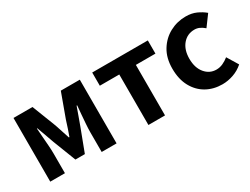

<svg xmlns="http://www.w3.org/2000/svg" viewBox="-54 -1011 1905 1462"><g transform="rotate(-30 898.5 -280.0)"><path d="M79 0V-560H246L328 -349Q339 -315 349.5 -283.5Q360 -252 370 -221H375Q386 -252 397 -283.5Q408 -315 418 -349L495 -560H662V0H531V-173Q531 -202 534 -243.5Q537 -285 540.5 -327.5Q544 -370 547 -401H542Q530 -365 515 -325.5Q500 -286 488 -251L412 -50H329L251 -251Q239 -286 224 -326.5Q209 -367 197 -401H193Q195 -370 198.5 -327.5Q202 -285 205 -243.5Q208 -202 208 -173V0Z M942 0V-444H771V-560H1260V-444H1088V0Z M1587 14Q1509 14 1447.5 -20.5Q1386 -55 1350 -121Q1314 -187 1314 -280Q1314 -373 1354 -438.5Q1394 -504 1459 -539Q1524 -574 1600 -574Q1652 -574 1692 -556Q1732 -538 1763 -512L1693 -417Q1672 -435 1651.5 -444.5Q1631 -454 1608 -454Q1544 -454 1504 -406.5Q1464 -359 1464 -280Q1464 -201 1503.5 -153.5Q1543 -106 1603 -106Q1633 -106 1661 -119Q1689 -132 1712 -151L1771 -54Q1731 -19 1682.5 -2.5Q1634 14 1587 14Z"/></g></svg>

Font: Chiron Sans HK TT
Style: Bold
Weight: 700
Designer: Ryoko NISHIZUKA 西塚涼子 (kana, bopomofo & ideographs); Paul D. Hunt (Latin, Greek & Cyrillic); Sandoll Communications 산돌커뮤니
Foundry: Adobe
Version: Version 2.022;hotconv 1.0.109;makeotfexe 2.5.65596